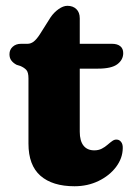

<svg xmlns="http://www.w3.org/2000/svg" viewBox="-20 -629 465 661"><path d="M50 -401.9 37.4 -405.8Q26.1 -411.6 19.4 -420.3Q12.6 -428.9 12.6 -442.3Q12.6 -458 23.8 -468.1Q34.9 -478.2 52.3 -478.2H74.6Q85.8 -478.2 95.7 -485.6Q105.6 -493.1 116.9 -510.4L154.4 -569.8Q165.9 -586.5 181.8 -597.7Q197.8 -609 212 -609Q231.1 -609 242.8 -597.7Q254.6 -586.5 254.6 -565.8V-175.4Q254.6 -144.2 267.4 -127.8Q280.2 -111.4 304.6 -111.4Q319.2 -111.4 330.3 -117.1Q341.4 -122.8 350.1 -130.5Q358.9 -138.2 366.7 -143.7Q374.5 -149.2 382.4 -148.4Q391.2 -148 397.2 -140Q403.2 -132.1 402.6 -118.4Q402.1 -84.3 379.6 -54.3Q357.1 -24.4 319.5 -6.1Q281.9 12.2 236.6 12.2Q160.6 12.2 119.3 -23.9Q78 -60.1 78 -134.6V-359.3Q78 -380.3 70.5 -388.4Q62.9 -396.4 50 -401.9ZM189.4 -392.7V-478.2H365.6Q383.8 -478.2 394 -470Q404.2 -461.9 404.2 -446.1Q404.2 -423.2 384.1 -408Q364 -392.7 317.4 -392.7Z"/></svg>

Font: Fraunces SuperSoft Wonky
Style: Regular
Weight: 900
Version: Version 1.000;[b76b70a41]